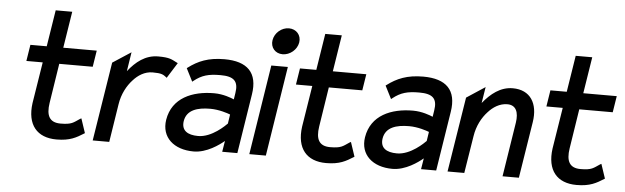

<svg xmlns="http://www.w3.org/2000/svg" viewBox="-44 -797 3123 960"><g transform="rotate(5 1517.0 -316.5)"><path d="M78 -367H160L127 -160C112 -50 164 11 262 11C330 11 361 -8 398 -31L401 -33L377 -105L371 -102C339 -81 332 -70 275 -70C220 -70 202 -104 212 -168L243 -367H411L424 -449H256L285 -632H202L173 -449H91Z M443 0H526L556 -191C564 -244 588 -287 615 -316C639 -343 672 -365 712 -365C757 -365 765 -359 781 -347L784 -344L833 -422L827 -425C801 -438 791 -447 733 -447C668 -447 621 -408 583 -360L598 -456L506 -396Z M800 -135C786 -46 851 11 950 11C1016 11 1077 -34 1102 -55L1093 0H1169L1216 -298C1234 -409 1179 -462 1064 -462C983 -462 932 -440 884 -404L880 -401L913 -336L918 -340C958 -372 992 -381 1051 -381C1118 -381 1143 -359 1133 -298L1128 -266C1114 -272 1074 -288 1028 -288C918 -288 818 -246 800 -135ZM888 -136C897 -193 951 -209 1015 -209C1060 -209 1103 -194 1116 -189L1109 -143C1099 -133 1035 -68 966 -68C912 -68 881 -89 888 -136Z M1295 -578C1289 -541 1314 -512 1351 -512C1388 -512 1423 -541 1429 -578C1435 -615 1409 -644 1372 -644C1335 -644 1301 -615 1295 -578ZM1229 0H1312L1383 -451H1300Z M1431 -367H1513L1480 -160C1465 -50 1517 11 1615 11C1683 11 1714 -8 1751 -31L1754 -33L1730 -105L1724 -102C1692 -81 1685 -70 1628 -70C1573 -70 1555 -104 1565 -168L1596 -367H1764L1777 -449H1609L1638 -632H1555L1526 -449H1444Z M1798 -135C1784 -46 1849 11 1948 11C2014 11 2075 -34 2100 -55L2091 0H2167L2214 -298C2232 -409 2177 -462 2062 -462C1981 -462 1930 -440 1882 -404L1878 -401L1911 -336L1916 -340C1956 -372 1990 -381 2049 -381C2116 -381 2141 -359 2131 -298L2126 -266C2112 -272 2072 -288 2026 -288C1916 -288 1816 -246 1798 -135ZM1886 -136C1895 -193 1949 -209 2013 -209C2058 -209 2101 -194 2114 -189L2107 -143C2097 -133 2033 -68 1964 -68C1910 -68 1879 -89 1886 -136Z M2224 0H2308L2338 -187C2346 -240 2370 -283 2397 -312C2421 -339 2454 -361 2493 -361C2537 -361 2551 -325 2543 -273L2500 0H2582L2627 -283C2642 -378 2601 -443 2513 -443C2451 -443 2403 -404 2364 -356L2377 -437L2284 -376Z M2688 -367H2770L2737 -160C2722 -50 2774 11 2872 11C2940 11 2971 -8 3008 -31L3011 -33L2987 -105L2981 -102C2949 -81 2942 -70 2885 -70C2830 -70 2812 -104 2822 -168L2853 -367H3021L3034 -449H2866L2895 -632H2812L2783 -449H2701Z"/></g></svg>

Font: Charger Sport
Style: SeBdNrwObl
Weight: 600
Designer: Jasper
Foundry: Cannot Into Space Fonts
Version: Version 1.1